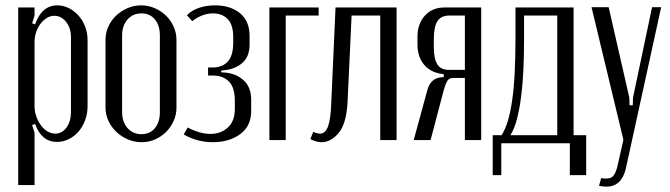

<svg xmlns="http://www.w3.org/2000/svg" viewBox="-20 -523 2502 717"><path d="M100 -436 111 -432Q136 -503 194 -503Q217 -503 237.5 -492.5Q258 -482 273.5 -464.5Q289 -447 298 -423.5Q307 -400 307 -374V-126Q307 -99 298 -74.5Q289 -50 273.5 -32Q258 -14 237 -3.5Q216 7 193 7Q135 7 111 -60L100 -56L109 -27V168H48V-495H109V-465ZM109 -127Q109 -107 115.5 -88.5Q122 -70 132.5 -55.5Q143 -41 157 -32.5Q171 -24 186 -24Q212 -24 228.5 -47Q245 -70 245 -105V-384Q245 -418 227 -441Q209 -464 183 -464Q168 -464 155 -456Q142 -448 131.5 -434.5Q121 -421 115 -403Q109 -385 109 -366Z M507 -503Q534 -503 558 -492.5Q582 -482 600 -464.5Q618 -447 628.5 -423.5Q639 -400 639 -374V-121Q639 -95 628.5 -71.5Q618 -48 600.5 -30.5Q583 -13 559.5 -2.5Q536 8 509 8Q482 8 457.5 -2.5Q433 -13 414.5 -30.5Q396 -48 385 -71.5Q374 -95 374 -121V-374Q374 -400 384.5 -423.5Q395 -447 413.5 -464.5Q432 -482 456 -492.5Q480 -503 507 -503ZM508 -473Q476 -473 456 -450Q436 -427 436 -391V-104Q436 -68 456 -45Q476 -22 508 -22Q540 -22 558.5 -44.5Q577 -67 577 -104V-391Q577 -428 558.5 -450.5Q540 -473 508 -473Z M775 8Q716 8 666 -21L681 -47Q701 -36 723 -29.5Q745 -23 766 -23Q805 -23 831 -47Q857 -71 857 -116V-146Q857 -196 835 -218.5Q813 -241 774 -241H757V-271H774Q810 -271 830.5 -293Q851 -315 851 -365V-384Q851 -430 830.5 -451.5Q810 -473 775 -473Q754 -473 734 -465Q714 -457 698 -444L678 -466Q695 -484 722.5 -493.5Q750 -503 783 -503Q840 -503 876 -474Q912 -445 912 -388V-357Q912 -312 885.5 -288.5Q859 -265 819 -261L806 -259V-253L819 -252Q861 -249 889.5 -223.5Q918 -198 918 -150V-108Q918 -52 877 -22Q836 8 775 8Z M986 -495H1170V-465H1047V0H986Z M1150 -31Q1163 -24 1175 -24Q1195 -24 1205 -51Q1215 -78 1217 -138L1233 -495H1461V0H1400V-465H1293L1278 -143Q1274 -62 1245 -27Q1216 8 1181 8Q1159 8 1139 -4Z M1777 0H1716V-232H1673Q1659 -232 1652 -223Q1645 -214 1637 -186L1588 0H1525L1576 -187Q1582 -210 1597 -222.5Q1612 -235 1637 -235V-246Q1589 -251 1564 -281Q1539 -311 1539 -356V-386Q1539 -434 1566.5 -464.5Q1594 -495 1639 -495H1777ZM1600 -348Q1600 -304 1613 -283Q1626 -262 1657 -262H1716V-465H1658Q1627 -465 1613.5 -444Q1600 -423 1600 -376Z M1820 131V-18H1853Q1867 -40 1876.5 -71.5Q1886 -103 1892.5 -147.5Q1899 -192 1902 -250.5Q1905 -309 1905 -384V-495H2122V-18H2169V131H2108V12H1852V131ZM2061 -18V-465H1937V-373Q1937 -316 1934.5 -262Q1932 -208 1926 -161.5Q1920 -115 1910.5 -78.5Q1901 -42 1886 -18Z M2253 -496 2330 -159 2331 -130H2343L2344 -159L2415 -496H2449L2317 107Q2301 174 2244 174Q2232 174 2217 171L2225 142Q2252 147 2265 138.5Q2278 130 2286 97L2308 -1L2189 -496Z"/></svg>

Font: Moniqa Paragraph
Style: Regular
Weight: 400
Designer: Rajesh Rajput
Foundry: Rajesh Rajput
Version: Version 1.000